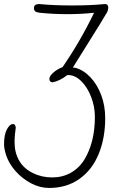

<svg xmlns="http://www.w3.org/2000/svg" viewBox="-142 -518 590 949"><path d="M354 -402 218 -184 230 -183Q271 -172 305 -136Q339 -100 358.5 -47.5Q378 5 378 66Q378 164 346 242.5Q314 321 251 366Q188 411 101 411Q55 411 11.5 388Q-32 365 -64.5 328.5Q-97 292 -111 251Q-122 218 -122 195Q-122 148 -108 121.5Q-94 95 -77 95Q-67 95 -64 112Q-66 134 -68 145Q-70 167 -70 185Q-70 236 -47.5 275.5Q-25 315 20 337Q64 359 116 359Q166 359 207 336.5Q248 314 275 271Q327 185 327 60Q327 9 308.5 -39Q290 -87 259.5 -117Q229 -147 195 -147H191Q152 -117 117 -111Q102 -113 102 -128Q102 -142 122 -159.5Q142 -177 167 -186Q254 -312 323 -455Q260 -448 192 -448Q121 -448 54 -455Q38 -457 32 -462Q26 -467 26 -479Q26 -498 52 -498Q125 -491 214 -491Q305 -491 376 -498H378Q385 -498 389 -493.5Q393 -489 393 -483Q393 -468 387 -457Z"/></svg>

Font: Bad Script
Style: Regular
Weight: 400
Italic angle: -10°
Designer: Roman Shchyukin (Gaslight Type Foundry), Cyreal (Charset Expansion)
Foundry: Gaslight
Version: Version 2.000